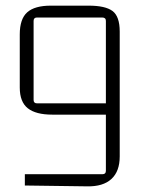

<svg xmlns="http://www.w3.org/2000/svg" viewBox="-20 -657 524 680"><path d="M404 -103Q404 -50 374.5 -23Q345 4 289 3L68 0V-40H343Q355 -40 355 -52V-251H165Q107 -251 78.5 -273.5Q50 -296 50 -347V-535Q50 -590 76.5 -613.5Q103 -637 160 -637H294Q353 -637 378.5 -618Q404 -599 404 -545ZM111 -291H355V-583Q355 -595 342 -595H111Q99 -595 99 -583V-303Q99 -291 111 -291Z"/></svg>

Font: Gemunu Libre ExtraLight
Style: Regular
Weight: 200
Designer: Puspanada Ekanayake, Sola Matas, Pathum Egodawatta, Kosala Senevirathne
Foundry: mooniak
Version: Version 1.100